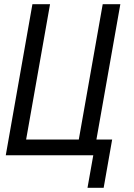

<svg xmlns="http://www.w3.org/2000/svg" viewBox="-20 -745 640 915"><path d="M424.5 -5H7.5L134.5 -725H218.5L104.5 -80H355.5L469.5 -725H553.5L439.5 -80H514.5L474 150H397Z"/></svg>

Font: JuliaMono Italic
Style: Regular
Weight: 400
Italic angle: -9°
Monospace: yes
Designer: cormullion
Foundry: corm
Version: Version 0.049; ttfautohint (v1.8.4)